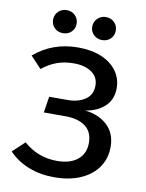

<svg xmlns="http://www.w3.org/2000/svg" viewBox="-97 -961 795 1043"><g transform="rotate(10 300.0 -440.0)"><path d="M526 -522Q526 -460 486 -422Q446 -384 378 -373Q453 -366 501 -321.5Q549 -277 549 -202Q549 -139 516 -90.5Q483 -42 421 -14.5Q359 13 275 13Q198 13 134 -12Q70 -37 24 -85L90 -147Q169 -77 274 -77Q347 -77 388 -110.5Q429 -144 429 -203Q429 -264 388.5 -294Q348 -324 278 -324H159L173 -413H274Q333 -413 371.5 -439Q410 -465 410 -516Q410 -563 372.5 -589Q335 -615 274 -615Q223 -615 180.5 -599.5Q138 -584 100 -553L40 -617Q142 -704 282 -704Q356 -704 411 -681Q466 -658 496 -616.5Q526 -575 526 -522ZM121 -829Q121 -856 139.5 -874.5Q158 -893 186 -893Q214 -893 232.5 -874.5Q251 -856 251 -829Q251 -802 232.5 -784Q214 -766 186 -766Q158 -766 139.5 -784Q121 -802 121 -829ZM337 -829Q337 -856 356 -874.5Q375 -893 402 -893Q430 -893 448.5 -874.5Q467 -856 467 -829Q467 -802 448.5 -784Q430 -766 402 -766Q375 -766 356 -784Q337 -802 337 -829Z"/></g></svg>

Font: Fira Mono Medium
Style: Regular
Weight: 500
Designer: Carrois Corporate & Edenspiekermann AG
Foundry: Carrois Corporate GbR & Edenspiekermann AG
Version: Version 3.206